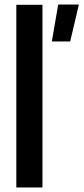

<svg xmlns="http://www.w3.org/2000/svg" viewBox="-20 -821 366 841"><path d="M51.5 0V-800H166V0ZM207 -639.5 235 -801H325.5L287.5 -639.5Z"/></svg>

Font: Big Shoulders Stencil Text
Style: Bold
Weight: 700
Designer: Patric King
Foundry: XO Type Co
Version: Version 1.000